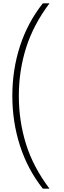

<svg xmlns="http://www.w3.org/2000/svg" viewBox="-20 -906 386 1152"><path d="M54 -331Q54 -488 100 -629.5Q146 -771 237 -886H277Q180 -757 136.5 -619Q93 -481 93 -331Q93 -180 136 -42Q179 96 277 226H237Q146 111 100 -31.5Q54 -174 54 -331Z"/></svg>

Font: Noto Sans Kannada UI ExtraLight
Style: Regular
Weight: 200
Designer: Jelle Bosma - Monotype Design Team
Foundry: Monotype Imaging Inc.
Version: Version 2.005; ttfautohint (v1.8.4.7-5d5b)